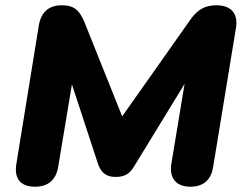

<svg xmlns="http://www.w3.org/2000/svg" viewBox="-20 -698 923 726"><path d="M113 8C162 8 192 -18 200 -67L252 -379L351 -77C363 -43 384 -29 417 -29C449 -29 469 -39 486 -67L678 -381L628 -79C619 -25 646 8 699 8C749 8 778 -17 786 -67L872 -591C882 -646 854 -678 799 -678C756 -678 729 -663 703 -628L442 -258L299 -615C280 -661 258 -678 214 -678C165 -678 136 -653 127 -603L42 -79C33 -25 55 8 113 8Z"/></svg>

Font: SN Pro Heavy
Style: Italic
Weight: 800
Italic angle: -9°
Designer: Tobias Whetton
Foundry: Supernotes
Version: Version 1.001;Glyphs 3.2 (3249)